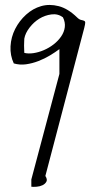

<svg xmlns="http://www.w3.org/2000/svg" viewBox="-20 -678 370 766"><path d="M217 -482Q201 -470 179.5 -457Q158 -444 133.5 -434.5Q109 -425 84 -421.5Q59 -418 35 -425Q20 -457 22 -493.5Q24 -530 40.5 -562.5Q57 -595 84 -619.5Q111 -644 144 -653.5Q177 -663 214 -653.5Q251 -644 287 -609Q296 -600 303.5 -598.5Q311 -597 315.5 -595Q320 -593 320 -587.5Q320 -582 316 -566L161 24Q170 38 165 47Q160 56 149.5 61Q139 66 126 67Q113 68 105 67V38L217 -383ZM77 -467Q93 -463 113.5 -466Q134 -469 155 -478Q176 -487 194 -501Q212 -515 224 -532.5Q236 -550 238.5 -569.5Q241 -589 231 -609Q211 -624 185 -620.5Q159 -617 137 -603.5Q115 -590 98 -568Q81 -546 77 -524Q77 -520 76.5 -512.5Q76 -505 76 -496Q76 -487 76.5 -479Q77 -471 77 -467Z"/></svg>

Font: Liu Jian Mao Cao
Style: Regular
Weight: 400
Designer: ZhongQi
Foundry: ZhongQi
Version: Version 1.001